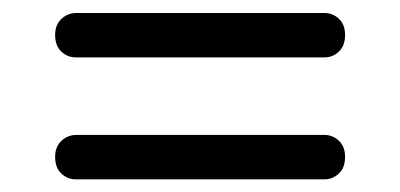

<svg xmlns="http://www.w3.org/2000/svg" viewBox="-20 -491 617 296"><path d="M65 -437Q65 -453 74.8 -462Q84.5 -471 98 -471H480Q493 -471 502.5 -462Q512 -453 512 -437Q512 -420.5 502.5 -411.5Q493 -402.5 480 -402.5H97Q84 -402.5 74.5 -411.5Q65 -420.5 65 -437ZM65 -249Q65 -265 74.8 -274Q84.5 -283 98 -283H480Q493 -283 502.5 -274Q512 -265 512 -249Q512 -232.5 502.5 -223.5Q493 -214.5 480 -214.5H97Q84 -214.5 74.5 -223.5Q65 -232.5 65 -249Z"/></svg>

Font: Fraunces 9pt S100
Style: Regular
Weight: 400
Version: Version 1.000; ttfautohint (v1.8.3)